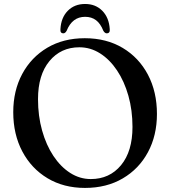

<svg xmlns="http://www.w3.org/2000/svg" viewBox="-20 -904 836 942"><path d="M396 -716.5Q502 -716.5 581.8 -669Q661.5 -621.5 705.8 -537.5Q750 -453.5 750 -345Q750 -239.5 706 -157.5Q662 -75.5 582.5 -28.8Q503 18 397 18Q292.5 18 213.2 -29.5Q134 -77 89.5 -161Q45 -245 45 -353.5Q45 -459 89 -541Q133 -623 212 -669.8Q291 -716.5 396 -716.5ZM630 -281Q630 -363 610 -434Q590 -505 554.2 -558.5Q518.5 -612 471.2 -642Q424 -672 369.5 -672Q278.5 -672 222.5 -604.2Q166.5 -536.5 166.5 -417.5Q166.5 -335 186.5 -263.8Q206.5 -192.5 242 -139Q277.5 -85.5 324.5 -55.5Q371.5 -25.5 425.5 -25.5Q517.5 -25.5 573.8 -93.5Q630 -161.5 630 -281ZM397.5 -821.5Q334.5 -821.5 307 -753Q300 -740.5 291 -740.5Q274.5 -740.5 276.5 -761Q279.5 -817.5 312.5 -851Q345.5 -884.5 397.5 -884.5Q449 -884.5 482 -851Q515 -817.5 518.5 -761Q520.5 -740.5 503.5 -740.5Q494.5 -740.5 487 -753Q473 -788.5 451 -805Q429 -821.5 397.5 -821.5Z"/></svg>

Font: Fraunces 9pt S000
Style: Regular
Weight: 400
Version: Version 1.000; ttfautohint (v1.8.3)